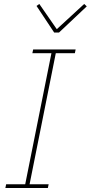

<svg xmlns="http://www.w3.org/2000/svg" viewBox="-20 -947 457 967"><path d="M7 0 11 -19H107L239 -679H143L147 -698H361L357 -679H261L129 -19H225L221 0ZM253 -783 164 -917 178 -927 266 -800 404 -927 417 -915 277 -783Z"/></svg>

Font: IBM Plex Sans Cond Thin
Style: Italic
Weight: 100
Width: 3
Italic angle: -11°
Designer: Mike Abbink, Paul van der Laan, Pieter van Rosmalen
Foundry: Bold Monday
Version: Version 1.3